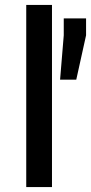

<svg xmlns="http://www.w3.org/2000/svg" viewBox="-20 -763 371 783"><path d="M87 0V-743H192V0ZM225 -438 240 -619V-688H331V-619L291 -438Z"/></svg>

Font: Saira SemiExpanded Medium
Style: Regular
Weight: 500
Width: 6
Designer: Hector Gatti with collaboration of the Omnibus-Type team
Foundry: Omnibus-Type
Version: Version 1.101